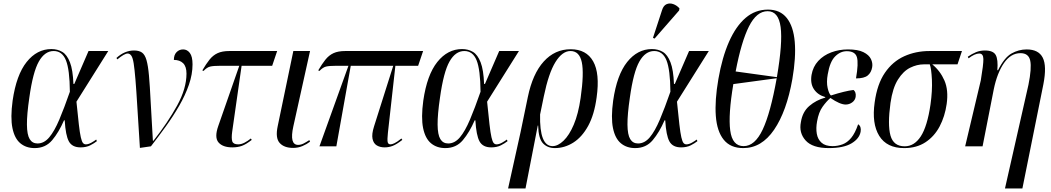

<svg xmlns="http://www.w3.org/2000/svg" viewBox="-20 -823 5912 1080"><path d="M175 10Q127 10 94.5 -17Q62 -44 50 -102.5Q38 -161 51 -257Q72 -402 130 -474.5Q188 -547 269 -547Q304 -547 330.5 -531Q357 -515 373.5 -472.5Q390 -430 393 -351H398L478 -536H589L410 -251Q418 -171 423.5 -123Q429 -75 434.5 -51Q440 -27 446.5 -19Q453 -11 463 -11Q477 -11 494 -20.5Q511 -30 521 -38L525 -29Q510 -17 487.5 -5.5Q465 6 433 6Q386 6 367.5 -27.5Q349 -61 344 -146H340Q311 -79 273.5 -34.5Q236 10 175 10ZM191 -16Q228 -16 257 -50.5Q286 -85 313.5 -150Q341 -215 373 -307Q372 -431 351 -483.5Q330 -536 282 -536Q232 -536 198.5 -477Q165 -418 145 -274Q131 -179 131.5 -122Q132 -65 147 -40.5Q162 -16 191 -16Z M767 9Q758 -127 752.5 -221Q747 -315 742 -374.5Q737 -434 732 -466Q727 -498 718.5 -510Q710 -522 698 -522Q680 -522 640 -489L635 -497Q681 -539 734 -539Q762 -539 778.5 -527.5Q795 -516 804 -485Q813 -454 818 -397.5Q823 -341 827.5 -251Q832 -161 840 -31H843Q924 -134 976.5 -229.5Q1029 -325 1029 -409Q1029 -449 1010 -467.5Q991 -486 958 -486Q958 -514 973 -529.5Q988 -545 1010 -545Q1033 -545 1048 -525Q1063 -505 1063 -461Q1063 -405 1042.5 -346Q1022 -287 988 -228Q954 -169 912.5 -111.5Q871 -54 829 0Z M1287 6Q1233 6 1209 -22Q1185 -50 1208 -115L1326 -453H1221Q1180 -453 1162 -448.5Q1144 -444 1125 -424L1118 -427Q1139 -463 1158.5 -487.5Q1178 -512 1204 -524Q1230 -536 1270 -536H1539L1511 -453H1339L1286 -82Q1281 -45 1286.5 -28Q1292 -11 1320 -11Q1337 -11 1355.5 -20.5Q1374 -30 1391 -44L1396 -36Q1364 -11 1340.5 -2.5Q1317 6 1287 6Z M1629 9Q1578 9 1553 -19Q1528 -47 1542 -113L1630 -536H1724L1630 -112Q1607 -8 1657 -8Q1673 -8 1689 -16.5Q1705 -25 1720 -35L1724 -26Q1706 -12 1681.5 -1.5Q1657 9 1629 9Z M1777 0 1940 -453H1873Q1832 -453 1814 -448.5Q1796 -444 1777 -424L1770 -427Q1791 -463 1810.5 -487.5Q1830 -512 1856 -524Q1882 -536 1922 -536H2360L2332 -453H2204L2162 -76Q2158 -38 2160.5 -24.5Q2163 -11 2177 -11Q2185 -11 2199 -17.5Q2213 -24 2238 -44L2243 -36Q2211 -11 2189 -2.5Q2167 6 2144 6Q2118 6 2099.5 -5Q2081 -16 2075.5 -42Q2070 -68 2084 -112L2192 -453H1953L1872 0Z M2485 10Q2437 10 2404.5 -17Q2372 -44 2360 -102.5Q2348 -161 2361 -257Q2382 -402 2440 -474.5Q2498 -547 2579 -547Q2614 -547 2640.5 -531Q2667 -515 2683.5 -472.5Q2700 -430 2703 -351H2708L2788 -536H2899L2720 -251Q2728 -171 2733.5 -123Q2739 -75 2744.5 -51Q2750 -27 2756.5 -19Q2763 -11 2773 -11Q2787 -11 2804 -20.5Q2821 -30 2831 -38L2835 -29Q2820 -17 2797.5 -5.5Q2775 6 2743 6Q2696 6 2677.5 -27.5Q2659 -61 2654 -146H2650Q2621 -79 2583.5 -34.5Q2546 10 2485 10ZM2501 -16Q2538 -16 2567 -50.5Q2596 -85 2623.5 -150Q2651 -215 2683 -307Q2682 -431 2661 -483.5Q2640 -536 2592 -536Q2542 -536 2508.5 -477Q2475 -418 2455 -274Q2441 -179 2441.5 -122Q2442 -65 2457 -40.5Q2472 -16 2501 -16Z M2838 237 2908 -79 2949 -277Q2976 -408 3038.5 -477Q3101 -546 3190 -546Q3278 -546 3316.5 -478Q3355 -410 3336 -275Q3323 -178 3288.5 -115Q3254 -52 3205 -21Q3156 10 3101 10Q3060 10 3034.5 -16.5Q3009 -43 3007 -117H3005L2936 237ZM3088 -1Q3118 -1 3150 -31.5Q3182 -62 3207.5 -122Q3233 -182 3246 -272Q3266 -411 3252.5 -473.5Q3239 -536 3189 -536Q3143 -536 3104.5 -474Q3066 -412 3039 -281L3018 -179Q3014 -1 3088 -1Z M3553 10Q3505 10 3472.5 -17Q3440 -44 3428 -102.5Q3416 -161 3429 -257Q3450 -402 3508 -474.5Q3566 -547 3647 -547Q3682 -547 3708.5 -531Q3735 -515 3751.5 -472.5Q3768 -430 3771 -351H3776L3856 -536H3967L3788 -251Q3796 -171 3801.5 -123Q3807 -75 3812.5 -51Q3818 -27 3824.5 -19Q3831 -11 3841 -11Q3855 -11 3872 -20.5Q3889 -30 3899 -38L3903 -29Q3888 -17 3865.5 -5.5Q3843 6 3811 6Q3764 6 3745.5 -27.5Q3727 -61 3722 -146H3718Q3689 -79 3651.5 -34.5Q3614 10 3553 10ZM3569 -16Q3606 -16 3635 -50.5Q3664 -85 3691.5 -150Q3719 -215 3751 -307Q3750 -431 3729 -483.5Q3708 -536 3660 -536Q3610 -536 3576.5 -477Q3543 -418 3523 -274Q3509 -179 3509.5 -122Q3510 -65 3525 -40.5Q3540 -16 3569 -16ZM3662 -606 3653 -610 3704 -766Q3712 -792 3729.5 -799.5Q3747 -807 3767 -800Q3787 -793 3802 -776L3800 -764Z M4161 10Q4089 10 4051 -37Q4013 -84 4006.5 -171Q4000 -258 4021 -379Q4042 -500 4080.5 -587.5Q4119 -675 4173.5 -722Q4228 -769 4300 -769Q4368 -769 4405.5 -722Q4443 -675 4450.5 -587.5Q4458 -500 4437 -378Q4405 -197 4334.5 -93.5Q4264 10 4161 10ZM4350 -389Q4383 -582 4371 -671Q4359 -760 4298 -760Q4236 -760 4193 -674.5Q4150 -589 4118 -421ZM4163 -1Q4226 -1 4270 -94Q4314 -187 4349 -383L4105 -350Q4076 -178 4087.5 -89.5Q4099 -1 4163 -1Z M4642 10Q4550 10 4511.5 -33Q4473 -76 4485 -136Q4494 -194 4532.5 -227Q4571 -260 4622 -274V-277Q4580 -289 4558.5 -321Q4537 -353 4545 -402Q4553 -448 4582.5 -480Q4612 -512 4656 -528.5Q4700 -545 4750 -545Q4806 -545 4837 -529.5Q4868 -514 4879 -491Q4890 -468 4886 -445Q4881 -415 4861 -398.5Q4841 -382 4795 -382Q4810 -468 4800 -501.5Q4790 -535 4743 -535Q4707 -535 4677.5 -505.5Q4648 -476 4636 -405Q4628 -361 4635.5 -328Q4643 -295 4654 -286Q4695 -299 4726 -306.5Q4757 -314 4781 -317Q4788 -312 4791.5 -302Q4795 -292 4793 -278Q4790 -259 4773.5 -247Q4757 -235 4737 -235Q4705 -235 4651 -272Q4629 -253 4607 -222.5Q4585 -192 4576 -140Q4569 -102 4574.5 -70.5Q4580 -39 4601.5 -20Q4623 -1 4663 -1Q4692 -1 4719 -11Q4746 -21 4768 -47.5Q4790 -74 4807 -124Q4826 -112 4821 -82Q4814 -43 4769.5 -16.5Q4725 10 4642 10Z M5066 10Q4968 10 4925.5 -59Q4883 -128 4900 -247Q4914 -350 4957.5 -413.5Q5001 -477 5066 -506.5Q5131 -536 5209 -536H5391L5366 -461H5224Q5269 -424 5292.5 -370Q5316 -316 5305 -238Q5295 -168 5265.5 -112Q5236 -56 5186 -23Q5136 10 5066 10ZM5069 0Q5123 0 5159.5 -56Q5196 -112 5214 -235Q5225 -313 5222 -375Q5219 -437 5210 -461H5176Q5138 -461 5099.5 -442Q5061 -423 5031 -375.5Q5001 -328 4989 -244Q4972 -121 4989 -60.5Q5006 0 5069 0Z M5633 237 5765 -346Q5784 -440 5775 -482Q5766 -524 5720 -524Q5666 -524 5627.5 -468.5Q5589 -413 5570 -321L5507 0H5409L5497 -371Q5512 -460 5511.5 -491Q5511 -522 5488 -522Q5464 -522 5428 -495L5424 -504Q5447 -520 5470 -529.5Q5493 -539 5520 -539Q5567 -539 5581 -513.5Q5595 -488 5590 -428H5594Q5629 -499 5669.5 -522Q5710 -545 5755 -545Q5822 -545 5845.5 -498.5Q5869 -452 5849 -349L5731 237Z"/></svg>

Font: Noto Serif Display Condensed
Style: Italic
Weight: 400
Width: 3
Italic angle: -12°
Designer: Monotype Design Team
Foundry: Monotype Imaging Inc.
Version: Version 2.009